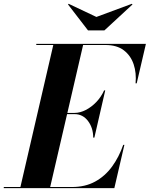

<svg xmlns="http://www.w3.org/2000/svg" viewBox="-67 -978 779 998"><path d="M434.1 -889.9 618.7 -958.3 621.6 -954.8 475.8 -820.1H390.4L286.6 -954.8L289.6 -958.3ZM320.6 -384.8H281.7L193.8 -5.9H307.4Q376 -5.9 427.6 -34.2Q479.2 -62.5 515.4 -112.1Q551.5 -161.6 573.5 -225.1H579.6L527.3 0H-47.4V-5.9H39.1L210 -744.1H121.6V-750H691.4L643.6 -544.9H637.7Q642.8 -598.4 627.7 -643.8Q612.5 -689.2 576.3 -716.7Q540 -744.1 481.4 -744.1H365L283.2 -391.1H320.6Q349.1 -391.1 378.9 -406.4Q408.7 -421.6 434 -448.1Q459.2 -474.6 474.1 -508.1H480L423.6 -262.9H417.5Q417.5 -313.2 390.5 -349Q363.5 -384.8 320.6 -384.8Z"/></svg>

Font: Bodoni* 36
Style: Bold Italic
Weight: 700
Italic angle: -13°
Version: Version 2.000; ttfautohint (v1.8.1)